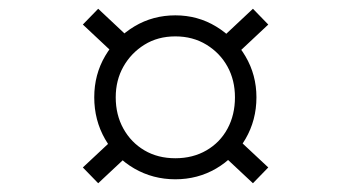

<svg xmlns="http://www.w3.org/2000/svg" viewBox="-20 -524 801 438"><path d="M380 -115Q329 -115 286.5 -139.5Q244 -164 219.5 -207Q195 -250 195 -302Q195 -354 220 -396.5Q245 -439 287 -464Q329 -489 380 -489Q431 -489 473 -463.5Q515 -438 540 -395.5Q565 -353 565 -302Q565 -250 540 -207Q515 -164 473 -139.5Q431 -115 380 -115ZM204 -106 169 -142 246 -214 282 -179ZM249 -393 169 -468 204 -504 285 -428ZM380 -163Q420 -163 451 -181Q482 -199 499 -230.5Q516 -262 516 -302Q516 -341 499 -372Q482 -403 451 -422Q420 -441 380 -441Q340 -441 309.5 -422Q279 -403 261.5 -372Q244 -341 244 -302Q244 -262 261.5 -230.5Q279 -199 309.5 -181Q340 -163 380 -163ZM557 -106 479 -179 515 -214 592 -142ZM512 -393 476 -428 557 -504 592 -468Z"/></svg>

Font: Lexend Peta ExtraLight
Style: Regular
Weight: 250
Version: Version 1.007